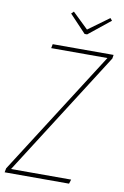

<svg xmlns="http://www.w3.org/2000/svg" viewBox="-101 -917 629 972"><g transform="rotate(10 214.0 -431.0)"><path d="M-6 0 -2 -21 406 -660H117L121 -681H434L431 -662L23 -22H332L325 0ZM386 -862 396 -850 284 -760H271L186 -850L198 -862L279 -784Z"/></g></svg>

Font: Fira Sans Extra Condensed Thin
Style: Italic
Weight: 250
Width: 3
Italic angle: -8°
Designer: Carrois Corporate & Edenspiekermann AG
Foundry: Carrois Corporate GbR & Edenspiekermann AG
Version: Version 4.203